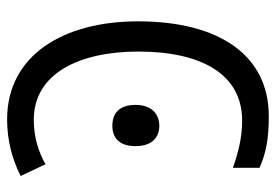

<svg xmlns="http://www.w3.org/2000/svg" viewBox="-138 -628 776 540"><g transform="rotate(-90 250.0 -358.0)"><path d="M193 10C365 10 460 -130 460 -358C460 -567 365 -726 184 -726C126 -726 73 -712 25 -688L58 -618C93 -638 135 -651 183 -651C314 -651 375 -522 375 -357C375 -179 311 -65 181 -65C132 -65 91 -76 48 -91V-16C91 3 133 10 193 10ZM166 -298C199 -298 225 -319 225 -365C225 -412 200 -430 166 -430C132 -430 109 -410 109 -365C109 -320 132 -298 166 -298Z"/></g></svg>

Font: Noto Sans Mono ExtraCondensed
Style: Regular
Weight: 400
Width: 2
Designer: Monotype Design Team
Foundry: Monotype Imaging Inc.
Version: Version 2.014